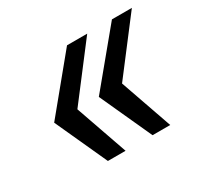

<svg xmlns="http://www.w3.org/2000/svg" viewBox="-98 -632 687 659"><g transform="rotate(-30 245.5 -303.0)"><path d="M334 -96 240 -302 412 -510H491L332 -302L404 -96ZM157 -96 63 -302 234 -510H314L155 -302L227 -96Z"/></g></svg>

Font: Saira Medium
Style: Italic
Weight: 500
Italic angle: -12°
Designer: Hector Gatti with collaboration of the Omnibus-Type team
Foundry: Omnibus-Type
Version: Version 1.100; ttfautohint (v1.8.3)